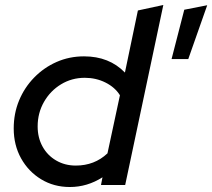

<svg xmlns="http://www.w3.org/2000/svg" viewBox="-20 -742 851 770"><path d="M260 8Q196 8 145 -23Q94 -54 64.5 -107Q35 -160 35 -227Q35 -287 56.5 -339Q78 -391 117 -431Q156 -471 207 -493.5Q258 -516 317 -516Q418 -516 481 -451L533 -700L635 -722L482 0H385L391 -31Q330 8 260 8ZM284 -78Q359 -78 411 -127L461 -360Q441 -392 403 -411Q365 -430 320 -430Q268 -430 225 -404Q182 -378 156.5 -333.5Q131 -289 131 -235Q131 -190 150.5 -154.5Q170 -119 205 -98.5Q240 -78 284 -78ZM668 -505 719 -703 811 -721 735 -505Z"/></svg>

Font: Red Hat Display Medium
Style: Italic
Weight: 500
Italic angle: -12°
Designer: Pentagram, MCKL
Foundry: Pentagram, MCKL
Version: Version 1.023; ttfautohint (v1.8.3)